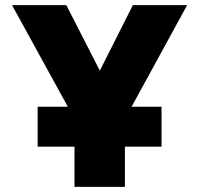

<svg xmlns="http://www.w3.org/2000/svg" viewBox="-20 -730 779 750"><path d="M468 -157V0H271V-157H127V-313H245L27 -710H239L370 -454L499 -710H711L494 -313H611V-157Z"/></svg>

Font: Geist Black
Style: Regular
Weight: 400
Designer: Basement.studio, Andrés Briganti, Mateo Zaragoza
Foundry: Basement.studio, Vercel, Andrés Briganti, Guido Ferreyra, Mateo Zaragoza
Version: Version 1.401